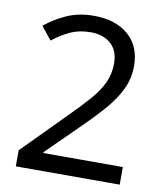

<svg xmlns="http://www.w3.org/2000/svg" viewBox="-82 -791 735 859"><g transform="rotate(10 286.0 -362.0)"><path d="M520 0H48V-73L235 -262Q289 -316 326 -358Q363 -400 382 -440.5Q401 -481 401 -529Q401 -588 366 -618.5Q331 -649 275 -649Q223 -649 183.5 -631Q144 -613 103 -581L56 -640Q98 -675 152.5 -699.5Q207 -724 275 -724Q375 -724 433 -673.5Q491 -623 491 -534Q491 -478 468 -429Q445 -380 404 -332.5Q363 -285 308 -231L159 -84V-80H520Z"/></g></svg>

Font: Noto Sans Carian
Style: Regular
Weight: 400
Designer: Monotype Design Team
Foundry: Monotype Imaging Inc.
Version: Version 2.002; ttfautohint (v1.8.4.7-5d5b)